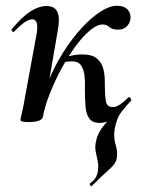

<svg xmlns="http://www.w3.org/2000/svg" viewBox="-20 -416 495 667"><path d="M298 231Q297 232 293.5 228Q290 224 292 222Q308 210 313.5 199Q319 188 320 178Q323 161 319.5 144.5Q316 128 312.5 110.5Q309 93 314 73Q319 49 334.5 28Q350 7 374.5 -17.5Q399 -42 429 -77L437 -68Q417 -47 405 -31.5Q393 -16 387.5 -1.5Q382 13 378 34Q374 63 382 88Q390 113 385 136Q382 153 359.5 172.5Q337 192 298 231ZM129 -10 112 -12Q123 -72 146 -129Q169 -186 199.5 -234Q230 -282 263.5 -318.5Q297 -355 329 -375.5Q361 -396 386 -396Q412 -396 424 -382Q436 -368 433 -349Q431 -335 420 -324Q409 -313 390 -313Q370 -313 360 -322Q350 -331 337 -331Q317 -331 292 -310Q267 -289 241.5 -254Q216 -219 193.5 -177.5Q171 -136 153.5 -92Q136 -48 129 -10ZM81 8Q63 8 57 6Q51 4 51 1Q51 -3 56.5 -25.5Q62 -48 66 -74L107 -297Q116 -349 92 -349Q81 -349 65.5 -338.5Q50 -328 30 -307Q27 -303 22.5 -307.5Q18 -312 22 -316Q57 -358 86 -376.5Q115 -395 142 -395Q171 -395 180 -373Q189 -351 180 -306L129 -10Q124 8 81 8ZM326 11Q301 11 290 -4.5Q279 -20 277 -47Q275 -74 275 -108Q276 -133 273.5 -154Q271 -175 261.5 -189Q252 -203 229 -203Q215 -203 199 -199L196 -212Q213 -220 231 -223.5Q249 -227 265 -227Q300 -227 317 -212.5Q334 -198 339.5 -174.5Q345 -151 344 -125Q344 -87 347.5 -65.5Q351 -44 372 -44Q384 -44 398.5 -54Q413 -64 425 -77Q429 -80 433 -76Q437 -72 433 -68Q402 -31 378 -10Q354 11 326 11Z"/></svg>

Font: Cormorant SemiBold
Style: Italic
Weight: 600
Italic angle: -10°
Designer: Christian Thalmann (Catharsis Fonts)
Foundry: Catharsis Fonts
Version: Version 4.000